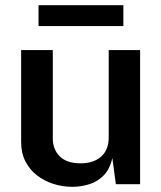

<svg xmlns="http://www.w3.org/2000/svg" viewBox="-20 -710 621 740"><path d="M259 10Q221 10 185.8 -1.2Q150.5 -12.5 122.5 -34.2Q94.5 -56 78 -88Q61.5 -120 61.5 -162.5V-517H183.5V-176.5Q183.5 -134.5 210.2 -107.5Q237 -80.5 291 -80.5Q340 -80.5 369.5 -106.2Q399 -132 399 -180.5V-517H520V0H426.5L413 -101Q403.5 -58.5 379.8 -34.2Q356 -10 324.2 0Q292.5 10 259 10ZM455.5 -690V-609.5H128.5V-690Z"/></svg>

Font: Public Sans SemiBold
Style: Regular
Weight: 600
Designer: The Public Sans Project Authors: Dan O. Williams and USWDS (Libre Franklin designed by Pablo Impallari and Rodrigo Fuenz
Version: Version 1.007